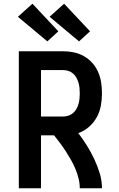

<svg xmlns="http://www.w3.org/2000/svg" viewBox="-20 -1010 640 1030"><path d="M81 0V-735H319Q348 -735 376.5 -729Q405 -723 430.5 -708.5Q456 -694 475.5 -672Q495 -650 506.5 -623.5Q518 -597 522.5 -568Q527 -539 527 -509Q527 -476 521 -443Q515 -410 499 -381Q483 -352 457.5 -329.5Q432 -307 400 -296Q425 -263 446.5 -228.5Q468 -194 485.5 -157Q503 -120 515 -80.5Q527 -41 527 0H408Q408 -27 401.5 -53Q395 -79 384.5 -104Q374 -129 361 -152Q348 -175 333.5 -197.5Q319 -220 303 -241.5Q287 -263 270 -284H200V0ZM200 -385H319Q333 -385 347 -389.5Q361 -394 372 -403.5Q383 -413 390 -425.5Q397 -438 401 -452Q405 -466 406.5 -480.5Q408 -495 408 -509Q408 -524 406.5 -538.5Q405 -553 401 -566.5Q397 -580 390 -593Q383 -606 372 -615.5Q361 -625 347 -629.5Q333 -634 319 -634H200ZM404 -788 246 -920 324 -990 463 -842ZM234 -788 76 -920 154 -990 293 -842Z"/></svg>

Font: Zed Sans Extended
Style: Bold
Weight: 700
Width: 7
Designer: Belleve Invis
Foundry: Belleve Invis
Version: Version 1.0.0; ttfautohint (v1.8.4)